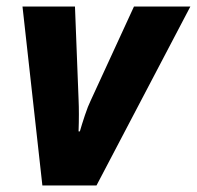

<svg xmlns="http://www.w3.org/2000/svg" viewBox="-20 -569 604 589"><path d="M110 0H276L564 -549H391L258 -260Q250 -244 240.5 -215.5Q231 -187 225 -166H221Q223 -221 221 -265L210 -549H49Z"/></svg>

Font: Noto Sans Display Extra
Style: Italic
Weight: 800
Italic angle: -12°
Designer: Monotype Design Team
Foundry: Monotype Imaging Inc.
Version: Version 1.900